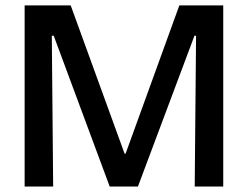

<svg xmlns="http://www.w3.org/2000/svg" viewBox="-20 -680 904 700"><path d="M69.8 0V-660.2H237.8L434.1 -120.1H438L633.8 -660.2H793.9V0H689.9L694.8 -549.8H689L482.9 0H379.9L175.8 -549.8H168.9L173.8 0Z"/></svg>

Font: Bricolage Grotesque Medium
Style: Regular
Weight: 500
Designer: Mathieu Triay
Foundry: Atelier Triay
Version: Version 1.000;gftools[0.9.30]